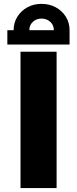

<svg xmlns="http://www.w3.org/2000/svg" viewBox="-20 -958 393 978"><path d="M84.5 0V-694.5H268.3V0ZM49.4 -804.3Q49.4 -842.3 68.4 -872.8Q87.4 -903.3 119.4 -920.8Q151.4 -938.3 191.4 -938.3Q231.4 -938.3 263.9 -920.8Q296.4 -903.3 315.4 -872.8Q334.4 -842.3 334.4 -804.3H254.4Q254.4 -830 236.2 -846.6Q218.1 -863.3 191.4 -863.3Q165 -863.3 147.2 -846.6Q129.4 -830 129.4 -804.3ZM17.4 -731.3V-804.3H334.4V-731.3Z"/></svg>

Font: TitilliumWeb ExtraLight
Style: Regular
Weight: 400
Designer: Mohamed Gaber, Accademia di Belle Arti di Urbino and others
Foundry: Kief Type Foundry, Accademia di Belle Arti di Urbino and others
Version: Version 3.000; ttfautohint (v1.8.2)